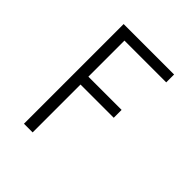

<svg xmlns="http://www.w3.org/2000/svg" viewBox="-200 -868 1001 1001"><g transform="rotate(45 300.0 -367.5)"><path d="M137 0V-735H509V-677H201V-411H446V-353H201V0Z"/></g></svg>

Font: Iosevka Light Extended
Style: Regular
Weight: 300
Width: 7
Monospace: yes
Designer: Belleve Invis
Foundry: Belleve Invis
Version: Version 32.5.0; ttfautohint (v1.8.4)